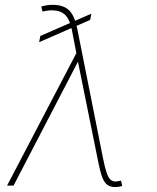

<svg xmlns="http://www.w3.org/2000/svg" viewBox="-20 -757 641 783"><path d="M352.5 -701.2 347.7 -675.8 139.6 -585 144.5 -610.4ZM302.7 -514.6 35.2 0H8.8L296.9 -550.8L306.6 -529.3ZM198.2 -737.3Q240.2 -736.3 262.2 -714.6Q284.2 -692.9 294.9 -640.6L400.4 -110.4Q407.7 -73.7 414.6 -53.5Q421.4 -33.2 429.9 -25.1Q438.5 -17.1 451.2 -16.6Q455.1 -17.1 461.2 -18.1Q467.3 -19 473.6 -20.5L478.5 1Q472.2 3.4 464.8 4.6Q457.5 5.9 449.2 5.9Q430.7 5.9 418.2 -2.9Q405.8 -11.7 397.5 -32.7Q389.2 -53.7 381.8 -90.8L300.8 -491.2L273.4 -633.8Q265.1 -676.8 246.3 -695.6Q227.5 -714.4 194.3 -714.8Q185.5 -715.3 175.3 -713.9Q165 -712.4 153.3 -710L148.4 -730.5Q161.1 -733.9 173.6 -735.8Q186 -737.8 198.2 -737.3Z"/></svg>

Font: Inter Thin
Style: Italic
Weight: 250
Italic angle: -9.3988°
Designer: Rasmus Andersson
Foundry: rsms
Version: Version 4.001;git-66647c0bb